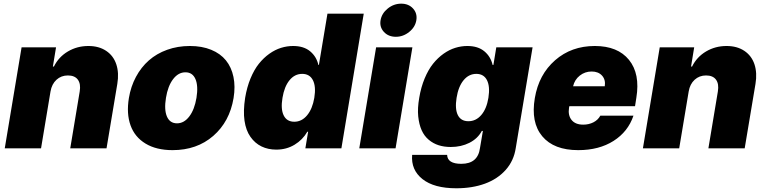

<svg xmlns="http://www.w3.org/2000/svg" viewBox="-20 -801 4133 1037"><path d="M252.8 -306.8 201.7 0H5.7L96.6 -545.5H282.7L265.6 -441.8H271.3Q296.9 -493.6 346.8 -523.1Q396.7 -552.6 457.4 -552.6Q514.2 -552.6 553.4 -526.3Q592.7 -500 608.1 -453.7Q623.6 -407.3 613.6 -348L555.4 0H359.4L410.5 -306.8Q417.3 -347.7 400.6 -370.6Q383.9 -393.5 346.6 -393.5Q310.4 -393.5 285 -370.2Q259.6 -346.9 252.8 -306.8Z M911.9 9.9Q824.6 9.9 766.2 -25.4Q707.7 -60.7 685 -124.1Q662.3 -187.5 676.1 -271.3Q686.4 -333.8 714.3 -385.8Q742.2 -437.9 784.1 -474.8Q826 -511.7 882.8 -532.1Q939.6 -552.6 1005.7 -552.6Q1071 -552.6 1120.7 -532.1Q1170.5 -511.7 1200.3 -474.8Q1230.1 -437.9 1240.9 -385.8Q1251.8 -333.8 1241.5 -271.3Q1220.2 -143.8 1131.7 -66.9Q1043.3 9.9 911.9 9.9ZM936.1 -134.9Q974.1 -134.9 1002.3 -171.9Q1030.5 -208.8 1041.2 -272.7Q1051.5 -337 1035.7 -373.8Q1019.9 -410.5 981.5 -410.5Q943.2 -410.5 915 -373.6Q886.7 -336.6 876.4 -272.7Q865.8 -208.5 881.6 -171.7Q897.4 -134.9 936.1 -134.9Z M1472.3 7.1Q1427.9 7.1 1392.4 -10.1Q1356.9 -27.3 1332.6 -62Q1308.2 -96.6 1300.6 -149.1Q1293 -201.7 1304 -272.7Q1313.6 -330.3 1333.1 -377.5Q1352.6 -424.7 1378.2 -456.7Q1403.8 -488.6 1434.8 -510.7Q1465.9 -532.7 1498 -542.6Q1530.2 -552.6 1563.2 -552.6Q1620.7 -552.6 1655.2 -523.8Q1689.6 -495 1699.6 -450.3H1702.4L1748.6 -727.3H1944.6L1823.9 0H1629.3L1644.2 -89.5H1639.9Q1614.7 -45.8 1571 -19.4Q1527.3 7.1 1472.3 7.1ZM1569.6 -143.5Q1609.7 -143.5 1638.7 -178.3Q1667.6 -213.1 1677.6 -272.7Q1687.5 -333.5 1670.1 -367.7Q1652.7 -402 1612.2 -402Q1571.7 -402 1543.7 -367.7Q1515.6 -333.5 1505.7 -272.7Q1495.4 -211.6 1512.3 -177.6Q1529.1 -143.5 1569.6 -143.5Z M1920.5 0 2011.4 -545.5H2207.4L2116.5 0ZM2117.9 -602.3Q2077.8 -602.3 2053.4 -628.7Q2029.1 -655.2 2035.5 -691.8Q2041.9 -729 2074.4 -755.1Q2106.9 -781.2 2147 -781.2Q2186.8 -781.2 2210.8 -755.1Q2234.7 -729 2228.7 -691.8Q2222.7 -654.8 2190.2 -628.6Q2157.7 -602.3 2117.9 -602.3Z M2444.6 215.9Q2324.2 215.9 2261.7 166.2Q2199.2 116.5 2206 35.5H2394.9Q2396.7 83.8 2471.6 83.8Q2561.1 83.8 2572.4 -1.4L2588.1 -93.8H2582.4Q2560.4 -52.6 2515.6 -29.8Q2470.9 -7.1 2414.8 -7.1Q2378.9 -7.1 2349.3 -16.5Q2319.6 -25.9 2295.5 -46.2Q2271.3 -66.4 2257.3 -97.7Q2243.3 -128.9 2238.8 -172.6Q2234.4 -216.3 2244.3 -272.7Q2253.9 -330.3 2273.6 -377.5Q2293.3 -424.7 2318.9 -456.7Q2344.5 -488.6 2375.5 -510.7Q2406.6 -532.7 2438.9 -542.6Q2471.2 -552.6 2504.3 -552.6Q2561.4 -552.6 2595.9 -524Q2630.3 -495.4 2640.6 -450.3H2644.9L2660.5 -545.5H2856.5L2765.6 -1.4Q2755.3 67.1 2711.5 116.5Q2667.6 165.8 2599.3 190.9Q2530.9 215.9 2444.6 215.9ZM2509.9 -146.3Q2550.8 -146.3 2579.5 -179.9Q2608.3 -213.4 2617.9 -272.7Q2627.5 -333.5 2610.3 -367.7Q2593 -402 2552.6 -402Q2512.1 -402 2483.8 -367.7Q2455.6 -333.5 2446 -272.7Q2436.4 -212 2452.9 -179.2Q2469.5 -146.3 2509.9 -146.3Z M3103 9.9Q2971.6 9.9 2908.9 -64.8Q2846.2 -139.6 2868.6 -271.3Q2889.9 -398.4 2978 -475.5Q3066.1 -552.6 3192.5 -552.6Q3316.4 -552.6 3377.3 -477.5Q3438.2 -402.3 3416.9 -272.7L3409.8 -227.3H3055L3053.3 -218.8Q3046.9 -178.3 3067.1 -153.1Q3087.4 -127.8 3130 -127.8Q3160.5 -127.8 3185.2 -140.4Q3209.9 -153.1 3222.3 -176.1H3401.3Q3372.2 -89.8 3293.9 -40Q3215.6 9.9 3103 9.9ZM3075.3 -335.2H3246.4Q3251.8 -370.4 3231.7 -392.6Q3211.6 -414.8 3175.4 -414.8Q3139.6 -414.8 3111.5 -392.8Q3083.5 -370.7 3075.3 -335.2Z M3699.6 -306.8 3648.4 0H3452.4L3543.3 -545.5H3729.4L3712.4 -441.8H3718Q3743.6 -493.6 3793.5 -523.1Q3843.4 -552.6 3904.1 -552.6Q3960.9 -552.6 4000.2 -526.3Q4039.4 -500 4054.9 -453.7Q4070.3 -407.3 4060.4 -348L4002.1 0H3806.1L3857.2 -306.8Q3864 -347.7 3847.3 -370.6Q3830.6 -393.5 3793.3 -393.5Q3757.1 -393.5 3731.7 -370.2Q3706.3 -346.9 3699.6 -306.8Z"/></svg>

Font: Karasuma Gothic
Style: Italic
Weight: 900
Italic angle: -9.39999°
Designer: Rasmus Andersson / Ryoko Nishizuka
Foundry: Genbu
Version: Version 1.00